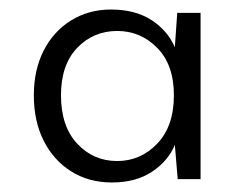

<svg xmlns="http://www.w3.org/2000/svg" viewBox="-20 -730 502 403"><path d="M215 -347Q166 -347 129 -370.5Q92 -394 71.5 -435Q51 -476 51 -530Q51 -583 71.5 -623.5Q92 -664 129 -687Q166 -710 213 -710Q263 -710 297 -688.5Q331 -667 347 -631L352 -703H401V-354H353L347 -426Q333 -392 299 -369.5Q265 -347 215 -347ZM226 -392Q275 -392 310 -428.5Q345 -465 345 -530Q345 -594 310 -629.5Q275 -665 226 -665Q176 -665 142 -629.5Q108 -594 108 -530Q108 -465 142 -428.5Q176 -392 226 -392Z"/></svg>

Font: DM Sans Light
Style: Regular
Weight: 300
Designer: Colophon Foundry, Jonny Pinhorn
Foundry: Colophon Foundry
Version: Version 4.004; ttfautohint (v1.8.4.7-5d5b)